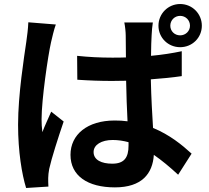

<svg xmlns="http://www.w3.org/2000/svg" viewBox="-20 -880 1040 956"><path d="M121 -769C120 -738 115 -700 111 -672C100 -596 70 -409 70 -259C70 -125 89 -12 110 56L221 49C220 35 220 18 220 7C220 -3 222 -25 225 -39C237 -93 269 -193 297 -275L235 -324C221 -291 204 -257 191 -222C188 -243 187 -267 187 -286C187 -385 219 -603 234 -669C238 -687 250 -738 258 -758ZM620 -155C620 -96 599 -65 539 -65C486 -65 446 -83 446 -123C446 -159 485 -183 541 -183C568 -183 594 -179 620 -172ZM885 -625C838 -615 786 -607 732 -602C732 -646 734 -683 735 -705C736 -726 738 -749 741 -768H599C603 -749 606 -719 606 -703C606 -682 607 -642 607 -594C584 -593 561 -593 538 -593C478 -593 421 -596 364 -602L365 -483C423 -479 480 -477 538 -477C561 -477 584 -478 608 -478C609 -408 612 -337 615 -276C595 -279 573 -280 551 -280C415 -280 331 -210 331 -109C331 -5 416 53 552 53C686 53 740 -15 746 -109C785 -82 825 -49 867 -10L934 -115C887 -158 825 -209 742 -243C738 -310 733 -390 731 -485C785 -489 838 -494 885 -501ZM877 -704C849 -704 828 -725 828 -752C828 -779 849 -801 877 -801C904 -801 926 -780 926 -752C926 -725 904 -704 877 -704ZM877 -860C817 -860 769 -812 769 -752C769 -692 817 -645 877 -645C937 -645 985 -692 985 -752C985 -812 937 -860 877 -860Z"/></svg>

Font: Source Han Sans SC Bold
Style: Regular
Weight: 700
Designer: Ryoko NISHIZUKA (kana & ideographs); Paul D. Hunt (Latin, Greek & Cyrillic); Wenlong ZHANG (bopomofo); Sandoll Communica
Foundry: Adobe Systems Incorporated
Version: Version 1.001;PS 1.001;hotconv 1.0.78;makeotf.lib2.5.61930